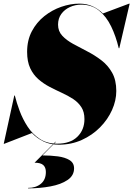

<svg xmlns="http://www.w3.org/2000/svg" viewBox="-46 -780 732 1055"><path d="M206 165Q206 140 191.8 127Q177.5 114 144 114L258.5 -1H261.5L187 74Q232 74 271.8 79.2Q311.5 84.5 336.2 99.8Q361 115 361 145Q361 185 325 209.2Q289 233.5 231.2 244.2Q173.5 255 108 255V252.5Q151 252.5 178.5 230Q206 207.5 206 165ZM-22.5 10H-25.5L32.5 -255H35.5Q45 -216 62 -170.5Q79 -125 105.8 -84Q132.5 -43 172.5 -16.8Q212.5 9.5 268 9.5Q340 9.5 379 -28.5Q418 -66.5 418 -125.5Q418 -165 401 -191.2Q384 -217.5 355.8 -236Q327.5 -254.5 294 -269.8Q260.5 -285 227 -302.5Q193.5 -320 165.2 -344.5Q137 -369 120 -405.2Q103 -441.5 103 -495Q103 -559 129 -608.2Q155 -657.5 197.5 -691.2Q240 -725 290.5 -742.5Q341 -760 390 -760Q430.5 -760 462.5 -745.5Q494.5 -731 519.5 -706L663.5 -760H666.5L609.5 -515H606.5Q591 -580.5 564.8 -634.8Q538.5 -689 498.2 -721.8Q458 -754.5 400 -754.5Q367 -754.5 338 -741.2Q309 -728 291 -703.5Q273 -679 273 -644.5Q273 -608.5 296 -583.8Q319 -559 355.5 -539Q392 -519 433 -498Q474 -477 510.5 -449.2Q547 -421.5 570 -380.8Q593 -340 593 -280Q593 -227.5 569.5 -175.2Q546 -123 503.5 -80Q461 -37 403.5 -11Q346 15 278 15Q230 15 193.5 -2.5Q157 -20 129.5 -49Z"/></svg>

Font: Bodoni* 72pt Fatface
Style: Italic
Weight: 900
Italic angle: -13°
Version: Version 2.3